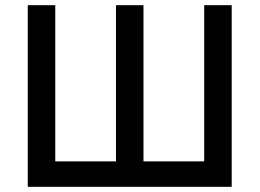

<svg xmlns="http://www.w3.org/2000/svg" viewBox="-20 -720 1001 740"><path d="M87 -700H193V-98H427V-700H533V-98H767V-700H873V0H87Z"/></svg>

Font: NT Somic Medium
Style: Regular
Weight: 500
Designer: Ravid Balaliev — lead type designer, mastering
Michael Voronin — secret advisor, marketing
Ivan Kovalenko — best boy
Foundry: NT Type
Version: Version 0.7